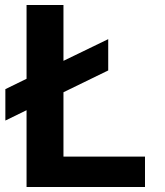

<svg xmlns="http://www.w3.org/2000/svg" viewBox="-20 -750 660 770"><path d="M414 -593 234.5 -506V-730H86.5V-434L1.5 -392.5V-266.5L86.5 -308V0H561.5V-122H234.5V-380L414 -467.5Z"/></svg>

Font: Monaspace Neon
Style: Bold
Weight: 700
Designer: Riley Cran & the Lettermatic Team
Foundry: Lettermatic
Version: Version 1.200 (Monaspace Neon)